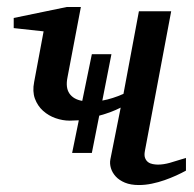

<svg xmlns="http://www.w3.org/2000/svg" viewBox="-20 -514 552 546"><path d="M508.8 -28.8Q496.6 -22 481 -14.9Q465.3 -7.8 448 -1.7Q430.7 4.4 411.9 8.3Q393.1 12.2 375 12.2Q351.6 12.2 335.2 5.4Q318.8 -1.5 309.1 -12.2Q299.3 -22.9 295.4 -35.9Q291.5 -48.8 293.9 -61L323.2 -208Q296.4 -194.3 262.2 -185.1L241.2 -79.1H185.1L204.1 -171.9Q197.3 -171.9 191.2 -171.4Q185.1 -170.9 178.2 -170.9Q158.2 -170.9 137.9 -178Q117.7 -185.1 102.3 -199Q86.9 -212.9 79.3 -233.4Q71.8 -253.9 77.1 -280.8L104 -424.8L19 -434.1V-462.9L169.9 -494.1H210L171.9 -293.9Q166 -264.6 177.5 -248Q189 -231.4 213.9 -227.1L241.2 -359.9H296.9L271 -228Q285.2 -230.5 300.5 -235.4Q315.9 -240.2 331.1 -247.1L375 -481.9H466.8L392.1 -85Q389.6 -72.3 392.6 -64.7Q395.5 -57.1 401.1 -53Q406.7 -48.8 414.3 -47.4Q421.9 -45.9 429.2 -45.9Q444.8 -45.9 463.1 -51Q481.4 -56.2 508.8 -64.9Z"/></svg>

Font: Charis SIL CyrE
Style: Italic
Weight: 400
Italic angle: -11°
Foundry: SIL International
Version: Version 5.000